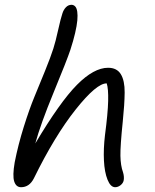

<svg xmlns="http://www.w3.org/2000/svg" viewBox="-20 -759 653 810"><path d="M68.8 30.8Q47.9 30.8 40 6.6Q32.2 -17.6 42 -74.2Q56.6 -148.4 80.3 -223.9Q104 -299.3 125 -350.1Q146 -400.9 169.9 -459.7Q193.8 -518.6 205.1 -554.2Q214.4 -583 225.3 -632.6Q236.3 -682.1 243.2 -702.1Q248 -717.8 258.1 -728.3Q268.1 -738.8 282.2 -738.8Q291.5 -738.3 297.6 -731.4Q303.7 -724.6 305.9 -709.7Q308.1 -694.8 306.2 -672.9Q304.2 -650.9 296.9 -619.4Q289.6 -587.9 276.9 -548.8Q262.7 -505.9 206.5 -369.6Q150.4 -233.4 128.9 -153.8Q232.9 -328.6 304.4 -400.9Q376 -473.1 436 -473.1Q473.1 -473.1 489.7 -446Q506.3 -418.9 505.9 -368.7Q505.4 -318.4 498 -247.1Q487.3 -143.6 488 -101.8Q488.8 -60.1 499 -32.2Q504.4 -14.2 502 1Q500 13.2 489 22Q478 30.8 465.8 30.8Q446.3 30.8 433.6 -1Q420.9 -32.7 418.5 -81.5Q416 -130.4 422.9 -189Q435.1 -281.2 436.3 -333.3Q437.5 -385.3 430.2 -407.2Q387.7 -408.2 299.3 -297.1Q210.9 -186 123 -6.8Q104 30.8 68.8 30.8Z"/></svg>

Font: Shantell Sans Bouncy
Style: Italic
Weight: 300
Italic angle: -11.31°
Designer: Stephen Nixon, Anya Danilova, Shantell Martin
Foundry: Arrow Type
Version: Version 1.006;[9816181b4]